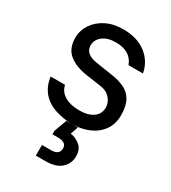

<svg xmlns="http://www.w3.org/2000/svg" viewBox="-188 -630 865 969"><g transform="rotate(30 245.0 -145.5)"><path d="M254 12Q228 12 203.5 7.5Q179 3 156 -4Q110 -19 80 -53Q50 -87 42 -142H126Q134 -105 167.5 -85.5Q201 -66 252 -66Q303 -66 332.5 -87Q362 -108 362 -146Q362 -173 341.5 -197Q321 -221 286 -226L196 -239Q129 -249 90.5 -280.5Q52 -312 52 -374Q52 -417 76 -453Q100 -489 142.5 -510.5Q185 -532 242 -532Q323 -532 374.5 -492.5Q426 -453 438 -388H354Q329 -456 242 -456Q194 -456 166 -434Q138 -412 138 -380Q138 -329 210 -318L302 -304Q346 -298 379 -282.5Q412 -267 430 -235.5Q448 -204 448 -150Q448 -98 421.5 -61.5Q395 -25 351 -6.5Q307 12 254 12ZM223 12H290L274 57Q302 60 328.5 80.5Q355 101 355 143Q355 185 324.5 213Q294 241 232 241H177V179H230Q278 179 278 141Q278 123 265 114.5Q252 106 232 106H196V85Z"/></g></svg>

Font: Liter
Style: Regular
Weight: 400
Designer: Anton Skugarov
Foundry: skugi
Version: Version 1.004; ttfautohint (v1.8.4.7-5d5b)